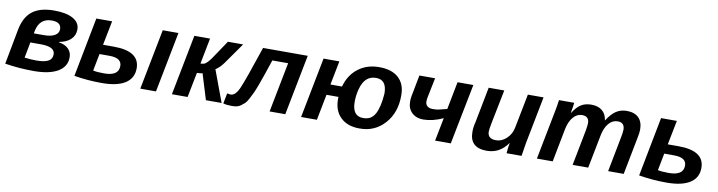

<svg xmlns="http://www.w3.org/2000/svg" viewBox="-24 -1090 6178 1651"><g transform="rotate(10 3064.5 -264.5)"><path d="M579 -407Q579 -355 543 -320.5Q507 -286 442 -274L441 -271Q495 -263 525 -233.5Q555 -204 555 -159Q555 -78 481 -34Q407 10 270 10Q142 10 19 -10L76 -313Q97 -427 164 -480Q231 -533 356 -533Q461 -533 520 -500Q579 -467 579 -407ZM200 -227 174 -90Q231 -83 277 -83Q348 -83 381.5 -101.5Q415 -120 415 -161Q415 -227 293 -227ZM216 -309H302Q365 -309 398.5 -328.5Q432 -348 432 -383Q432 -445 350 -445Q243 -445 220 -331Z M1337 0H1200L1303 -528H1440ZM723 -528H861L819 -316H913Q1139 -316 1139 -166Q1139 -80 1069 -35Q999 10 865 10Q741 10 623 -10ZM803 -232 774 -83Q808 -75 870 -75Q997 -75 997 -161Q997 -232 889 -232Z M1476 0 1579 -528H1716L1672 -302Q1698 -304 1709 -309Q1720 -316 1737 -333Q1755 -352 1788 -403L1872 -528H2005L1874 -342Q1842 -298 1807 -277L1910 0H1773L1704 -224Q1690 -218 1656 -218L1613 0Z M2466 0H2329L2414 -436H2276Q2249 -356 2234.5 -312.5Q2220 -269 2200 -215Q2180 -161 2168 -135.5Q2156 -110 2139.5 -79Q2123 -48 2109.5 -35.5Q2096 -23 2078 -10Q2060 3 2041 6.5Q2022 10 1998 10Q1952 10 1925 1L1943 -90Q1961 -85 1974 -85Q2015 -85 2047 -156.5Q2079 -228 2179 -528H2569Z M3420 -335Q3422 -183 3334.5 -85.5Q3247 12 3113 10Q3010 10 2950 -47.5Q2890 -105 2890 -205V-215L2891 -226H2786L2742 0H2604L2707 -528H2845L2804 -319H2905Q2933 -422 3009 -480.5Q3085 -539 3192 -539Q3302 -539 3361 -485.5Q3420 -432 3420 -335ZM3275 -323Q3275 -443 3182 -443Q3131 -443 3099 -413Q3068 -385 3051 -325Q3035 -268 3035 -210Q3035 -84 3129 -84Q3201 -82 3234 -143.5Q3267 -205 3275 -323Z M3544 -528H3681L3646 -356Q3642 -336 3642 -319Q3642 -294 3658.5 -279Q3675 -264 3706 -264Q3730 -264 3752 -267Q3782 -273 3830 -286L3877 -528H4015L3911 0H3774L3814 -203Q3722 -161 3641 -161Q3580 -161 3542 -197Q3504 -233 3504 -293Q3504 -322 3508 -341Z M4149 -528H4285L4227 -238Q4215 -178 4215 -157Q4215 -94 4289 -94Q4338 -94 4380 -133Q4423 -174 4433 -232L4491 -528H4628L4547 -113Q4540 -75 4529 0H4398Q4398 -8 4402 -41Q4406 -74 4410 -90H4408Q4338 9 4226 9Q4077 9 4077 -129Q4077 -175 4087 -209Z M5292 -436Q5247 -436 5214.5 -398Q5182 -360 5169 -296L5111 0H4975L5035 -310Q5043 -356 5043 -376Q5043 -436 4981 -436Q4938 -436 4905 -398.5Q4872 -361 4858 -295L4801 0H4663L4744 -416Q4753 -458 4763 -528H4896Q4896 -527 4891 -490Q4886 -456 4882 -438H4884Q4920 -494 4956.5 -516Q4993 -538 5044 -538Q5104 -538 5139.5 -508.5Q5175 -479 5182 -424Q5221 -485 5261 -511.5Q5301 -538 5354 -538Q5422 -538 5458 -502Q5494 -466 5494 -399Q5494 -371 5483 -319L5421 0H5285L5344 -306Q5353 -349 5353 -374V-376Q5352 -436 5292 -436Z M5654 -528H5792L5750 -316H5844Q6070 -316 6070 -166Q6070 -80 6000 -35Q5930 10 5796 10Q5672 10 5554 -10ZM5734 -232 5705 -83Q5739 -75 5801 -75Q5928 -75 5928 -161Q5928 -232 5820 -232Z"/></g></svg>

Font: Libra Sans
Style: Bold Italic
Weight: 700
Italic angle: -12°
Foundry: Context Ltd
Version: Version 1.002